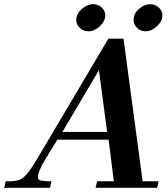

<svg xmlns="http://www.w3.org/2000/svg" viewBox="-67 -894 799 914"><path d="M688 -31 681 0H388L395 -31H475L450 -229H206L150 -138Q114 -79 114 -52Q114 -47 116 -41Q120 -31 178 -31L171 0H-47L-40 -31Q13 -29 34 -42Q64 -59 110 -138L449 -710H521L612 -31ZM443 -266 404 -560 230 -266ZM626 -745Q602 -745 585.5 -761Q569 -777 569 -799Q569 -829 594 -851Q620 -874 648 -874Q671 -874 688.5 -858.5Q706 -843 706 -821Q706 -793 680 -769Q654 -745 626 -745ZM354 -745Q330 -745 313 -761Q296 -777 296 -799Q296 -828 322 -851Q348 -874 377 -874Q400 -874 417 -858.5Q434 -843 434 -821Q434 -793 408 -769Q382 -745 354 -745Z"/></svg>

Font: GFS Didot
Style: Bold Italic
Weight: 700
Italic angle: -12°
Designer: Designed by Takis Katsoulidis and George D. Matthiopoulos.
Foundry: Designed by Takis Katsoulidis and George D. Matthiopoulos.
Version: Version 1.0